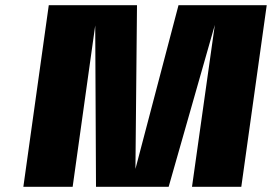

<svg xmlns="http://www.w3.org/2000/svg" viewBox="-20 -720 1048 740"><path d="M168 -700H508L502 -69L668 -700H1008L910 0H720L808 -624L630 0H350L347 -622L260 0H70Z"/></svg>

Font: Fivo Sans Modern Heavy
Style: Regular
Weight: 900
Designer: Alexander Slobzheninov
Foundry: Alexander Slobzheninov
Version: 1.0